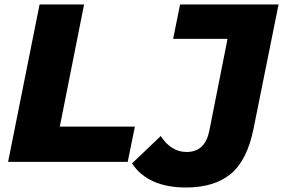

<svg xmlns="http://www.w3.org/2000/svg" viewBox="-20 -720 1259 854"><path d="M156 -700H354L246 -157H580L548 0H16ZM567 7 695 -115Q741 -44 810 -44Q892 -44 911 -138L992 -547H750L781 -700H1219L1108 -149Q1080 -8 1007 53Q934 114 807 114Q639 114 567 7Z"/></svg>

Font: Montserrat Alternates ExtraBold
Style: Italic
Weight: 800
Italic angle: -11.3°
Designer: Julieta Ulanovsky
Foundry: Julieta Ulanovsky
Version: Version 7.200